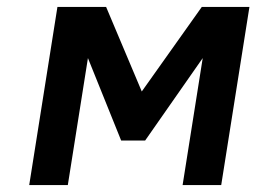

<svg xmlns="http://www.w3.org/2000/svg" viewBox="-20 -532 737 552"><path d="M616 0 697.1 -512H560.1L387.6 -269L285.1 -512H145.1L64 0H175L232.8 -365L328.3 -128H397.3L562.8 -365L505 0Z"/></svg>

Font: Fog Sans
Style: It
Weight: 700
Foundry: Intel Corporation
Version: Version 1.00